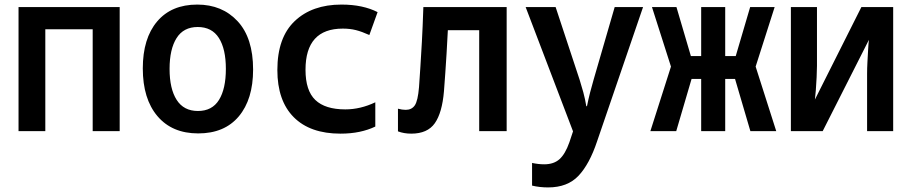

<svg xmlns="http://www.w3.org/2000/svg" viewBox="-20 -573 3981 839"><path d="M61 0V-542H503V0H385V-445H178V0Z M846 10Q732 10 668 -65.5Q604 -141 604 -274Q604 -405 666.5 -479Q729 -553 842 -553Q951 -553 1018.5 -480Q1086 -407 1086 -269Q1086 -139 1023.5 -64.5Q961 10 846 10ZM845 -88Q907 -88 937 -136.5Q967 -185 967 -272Q967 -359 936.5 -407Q906 -455 844 -455Q782 -455 751.5 -406.5Q721 -358 721 -272Q721 -185 752 -136.5Q783 -88 845 -88Z M1468 11Q1335 11 1263.5 -61Q1192 -133 1192 -267Q1192 -409 1268 -481Q1344 -553 1472 -553Q1520 -553 1559.5 -544.5Q1599 -536 1630 -520L1594 -420Q1561 -435 1535 -441.5Q1509 -448 1478 -448Q1315 -448 1315 -268Q1315 -177 1358 -136Q1401 -95 1489 -95Q1555 -95 1620 -126V-20Q1589 -5 1551 3Q1513 11 1468 11Z M1777 11Q1745 11 1719 1V-98Q1737 -93 1753 -93Q1779 -93 1792.5 -112.5Q1806 -132 1811 -192Q1814 -235 1817 -281Q1820 -327 1823.5 -389.5Q1827 -452 1830 -542H2194V0H2074V-441H1937Q1934 -385 1931.5 -340.5Q1929 -296 1926 -256Q1923 -216 1920 -174Q1912 -80 1880 -34.5Q1848 11 1777 11Z M2375 246Q2357 246 2339 244Q2321 242 2305 238V139Q2333 145 2358 145Q2400 145 2425 122.5Q2450 100 2468 49L2484 1L2277 -542H2408L2513 -224Q2521 -199 2529 -169.5Q2537 -140 2542 -109H2545Q2551 -139 2558.5 -168.5Q2566 -198 2574 -225L2666 -542H2790L2589 45Q2556 144 2508 195Q2460 246 2375 246Z M2822 0 2912 -282 2829 -542H2936L2999 -328H3044V-542H3149V-328H3195L3258 -542H3365L3282 -282L3372 0H3259L3192 -228H3149V0H3044V-228H3002L2935 0Z M3436 0V-542H3550V-285Q3550 -265 3548.5 -235.5Q3547 -206 3545 -179Q3543 -152 3541 -138L3744 -542H3883V0H3769V-251Q3769 -274 3770.5 -302Q3772 -330 3773.5 -356.5Q3775 -383 3777 -399L3575 0Z"/></svg>

Font: Noto Sans Mono SemiCondensed SemiBold
Style: Regular
Weight: 600
Width: 4
Designer: Monotype Design Team
Foundry: Monotype Imaging Inc.
Version: Version 2.014; ttfautohint (v1.8.4.7-5d5b)